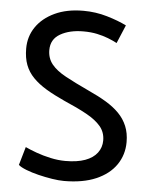

<svg xmlns="http://www.w3.org/2000/svg" viewBox="-52 -739 621 795"><g transform="rotate(5 259.0 -341.5)"><path d="M52 -37Q62 -28 85 -19Q108 -10 136.5 -3Q165 4 193.5 8.5Q222 13 243 13Q322 13 376.5 -10.5Q431 -34 459.5 -75.5Q488 -117 488 -170Q488 -207 476 -236Q464 -265 441.5 -288Q419 -311 386.5 -330.5Q354 -350 312 -369Q254 -396 214.5 -417.5Q175 -439 155.5 -463.5Q136 -488 136 -522Q136 -567 174.5 -589Q213 -611 270 -611Q302 -611 327.5 -605.5Q353 -600 373.5 -592Q394 -584 411 -575L443 -651Q409 -668 361.5 -682Q314 -696 263 -696Q194 -696 144 -672.5Q94 -649 67 -609.5Q40 -570 40 -520Q40 -481 51 -452Q62 -423 84.5 -400Q107 -377 139.5 -357.5Q172 -338 216 -318Q272 -294 311 -272.5Q350 -251 370.5 -226.5Q391 -202 391 -168Q391 -139 374 -116.5Q357 -94 324 -82Q291 -70 242 -70Q212 -70 180 -77Q148 -84 120.5 -94Q93 -104 74 -113Z"/></g></svg>

Font: Catamaran Thin Medium
Style: Regular
Weight: 500
Version: Version 2.000